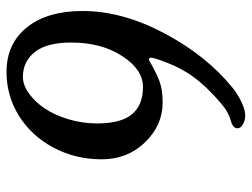

<svg xmlns="http://www.w3.org/2000/svg" viewBox="-108 -560 739 562"><g transform="rotate(-90 261.0 -279.5)"><path d="M509.3 -406.7Q509.3 -290.5 444.1 -167.5Q378.9 -44.4 284.7 32.2Q265.6 47.4 242.9 58.3Q220.2 69.3 203.6 69.3Q189 69.3 177.5 62.5Q166 55.7 166 46.9Q166 33.7 186.5 27.3Q212.4 21.5 238.8 -1.5Q288.1 -43 318.4 -85.2Q348.6 -127.4 369.6 -191.9Q372.6 -202.1 372.6 -206.1Q372.6 -212.4 367.7 -212.4Q365.7 -212.4 362.8 -210.9Q359.9 -209.5 355 -206.5Q350.1 -203.6 347.2 -202.1Q345.2 -201.2 336.9 -196.8Q328.6 -192.4 325.9 -191.2Q323.2 -189.9 315.4 -186.5Q307.6 -183.1 303.5 -181.6Q299.3 -180.2 291.3 -178Q283.2 -175.8 276.4 -174.8Q269.5 -173.8 260.5 -173.1Q251.5 -172.4 241.7 -172.4Q174.8 -172.4 125 -223.9Q75.2 -275.4 75.2 -350.6Q75.2 -427.7 109.4 -491.9Q143.6 -556.2 202.1 -592.8Q260.7 -629.4 330.6 -629.4Q413.6 -629.4 461.4 -569.8Q509.3 -510.3 509.3 -406.7ZM417 -440.4Q417 -511.7 389.2 -546.6Q361.3 -581.5 316.4 -581.5Q293 -581.5 268.6 -564.2Q244.1 -546.9 224.6 -518.3Q205.1 -489.7 192.6 -448.7Q180.2 -407.7 180.2 -364.3Q180.2 -294.4 207 -262.2Q233.9 -230 287.1 -230Q337.9 -230 377.4 -290.8Q417 -351.6 417 -440.4Z"/></g></svg>

Font: Cooper* Medium
Style: Italic
Weight: 500
Italic angle: -7°
Designer: Owen Earl
Foundry: indestructible type*
Version: Version 0.001